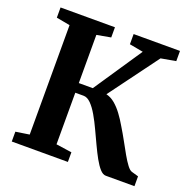

<svg xmlns="http://www.w3.org/2000/svg" viewBox="-131 -872 994 1000"><g transform="rotate(20 366.5 -371.5)"><path d="M37.5 0V-54.5L113 -66V-672.5L37.5 -686.5V-743H339V-686.5L261.5 -672.5V-405.5H339L518.5 -672.5L442.5 -686.5V-743H699.5V-686.5L617.5 -672L416.5 -400Q443 -393.5 465.2 -374.8Q487.5 -356 507.2 -329.5Q527 -303 545.5 -271Q566.5 -236.5 585.5 -201.8Q604.5 -167 621.2 -137.5Q638 -108 652.8 -88.5Q667.5 -69 679.5 -65.5L717.5 -54.5V0H558.5Q542 0 525.5 -18.5Q509 -37 492.2 -67.2Q475.5 -97.5 458.2 -134.5Q441 -171.5 424 -207.5Q406.5 -245.5 387.2 -278.8Q368 -312 348 -332Q328 -352 307.5 -352H261.5V-66L348.5 -53.5V0Z"/></g></svg>

Font: Merriweather 36pt
Style: Bold
Weight: 700
Designer: Eben Sorkin
Foundry: Eben Sorkin
Version: Version 2.100